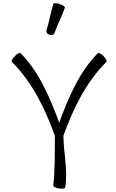

<svg xmlns="http://www.w3.org/2000/svg" viewBox="-20 -1156 721 1190"><path d="M318 -952C336 -1005 364 -1055 382 -1108C384 -1114 370 -1125 350 -1131C331 -1138 313 -1138 311 -1132C293 -1078 286 -1022 268 -968C265 -957 273 -945 287 -940C300 -935 315 -941 318 -952ZM53 -773C180 -647 259 -483 320 -315C320 -215 320 -67 310 -7C309 0 324 8 345 12C365 15 382 13 384 7C402 -100 374 -207 373 -315C433 -481 512 -646 640 -773C644 -778 636 -794 622 -808C607 -823 591 -831 587 -827C472 -711 405 -554 347 -396C288 -554 222 -711 107 -827C102 -831 86 -823 72 -808C57 -794 49 -778 53 -773Z"/></svg>

Font: Nupuram Light
Style: Regular
Weight: 300
Designer: Santhosh Thottingal (santhosh.thottingal@gmail.com)
Foundry: SMC
Version: Version 1.000